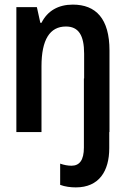

<svg xmlns="http://www.w3.org/2000/svg" viewBox="-20 -573 540 833"><path d="M51 0H160V-285C160 -401 196 -458 266 -458C320 -458 345 -421 345 -340V-233L344 -232V67C344 122 325 146 290 146C275 146 258 143 241 137V229C262 237 287 240 309 240C410 240 454 169 454 70V0H455V-354C455 -492 396 -553 296 -553C233 -553 186 -526 160 -474H155L140 -542H51Z"/></svg>

Font: Noto Sans Mono ExtraCondensed SemiBold
Style: Regular
Weight: 600
Width: 2
Designer: Monotype Design Team
Foundry: Monotype Imaging Inc.
Version: Version 2.014